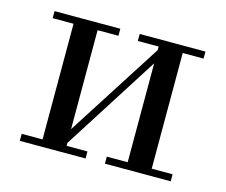

<svg xmlns="http://www.w3.org/2000/svg" viewBox="-70 -525 725 617"><g transform="rotate(15 292.0 -216.0)"><path d="M41 0V-23.4H110.4V-408.2H41V-431.6H259.8V-408.2H190.4V-79.1L393.6 -396.5V-408.2H324.2V-431.6H543V-408.2H473.6V-23.4H543V0H324.2V-23.4H393.6V-352.5L190.4 -33.2V-23.4H259.8V0Z"/></g></svg>

Font: Theano Didot
Style: Regular
Weight: 400
Designer: Alexey Kryukov
Version: Version 2.0